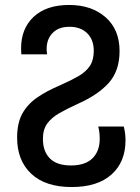

<svg xmlns="http://www.w3.org/2000/svg" viewBox="-20 -744 566 774"><path d="M269 10Q163 10 106 -43.5Q49 -97 49 -189Q49 -248 70 -286Q91 -324 130 -351Q169 -378 224 -401Q267 -420 297 -437.5Q327 -455 342.5 -478.5Q358 -502 358 -539Q358 -584 331.5 -610Q305 -636 260 -636Q216 -636 192 -611Q168 -586 168 -547Q168 -541 168.5 -535.5Q169 -530 170 -525H66Q65 -537 65 -549Q65 -629 116 -676.5Q167 -724 259 -724Q349 -724 405.5 -674.5Q462 -625 462 -538Q462 -459 419 -410.5Q376 -362 293 -325Q251 -306 219.5 -288Q188 -270 170.5 -246Q153 -222 153 -184Q153 -134 181 -105.5Q209 -77 266 -77Q324 -77 353 -106Q382 -135 382 -184Q382 -212 376 -234H479Q482 -222 484 -208Q486 -194 486 -179Q486 -91 429.5 -40.5Q373 10 269 10Z"/></svg>

Font: Noto Sans Georgian SemiCondensed Medium
Style: Regular
Weight: 500
Width: 4
Designer: Monotype Design Team, Akaki Razmadze
Foundry: Google LLC
Version: Version 2.005; ttfautohint (v1.8.4.7-5d5b)